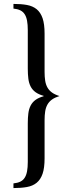

<svg xmlns="http://www.w3.org/2000/svg" viewBox="-20 -750 422 982"><path d="M208 -382.8Q208 -356.4 211.2 -336.7Q214.4 -316.9 222.9 -302Q231.4 -287.1 246.1 -276.6Q260.7 -266.1 284.2 -258.8Q260.7 -251.5 246.1 -241Q231.4 -230.5 222.9 -215.6Q214.4 -200.7 211.2 -180.9Q208 -161.1 208 -134.8V60.1Q208 108.9 197.8 138.7Q187.5 168.5 167.5 184.8Q147.5 201.2 117.7 206.5Q87.9 211.9 48.8 211.9V188Q69.3 186 83.5 179.2Q97.7 172.4 106.2 159.2Q114.7 146 118.4 126Q122.1 106 122.1 78.1V-119.1Q122.1 -147.9 125 -170.4Q127.9 -192.9 136.7 -210Q145.5 -227.1 161.4 -238.8Q177.2 -250.5 203.1 -257.8V-259.8Q177.2 -267.1 161.4 -278.8Q145.5 -290.5 136.7 -307.6Q127.9 -324.7 125 -347.4Q122.1 -370.1 122.1 -398.9V-596.2Q122.1 -624 118.4 -644Q114.7 -664.1 106.2 -677.2Q97.7 -690.4 83.5 -697.3Q69.3 -704.1 48.8 -706.1V-730Q87.9 -730 117.7 -724.6Q147.5 -719.2 167.5 -702.9Q187.5 -686.5 197.8 -656.7Q208 -627 208 -578.1Z"/></svg>

Font: XB Zar
Style: Regular
Weight: 400
Designer: Behnam
Foundry: Irmug
Version: Version 8.005 2009